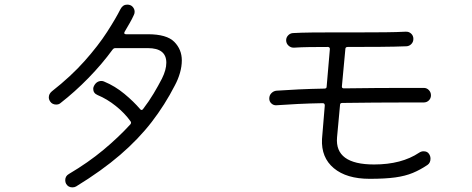

<svg xmlns="http://www.w3.org/2000/svg" viewBox="-20 -789 2040 830"><path d="M309 17Q302 21 293 21Q275 21 266 6Q262 -1 262 -10Q262 -28 278 -37Q361 -86 427 -141Q493 -196 544 -252Q549 -259 544 -265Q519 -300 481 -330.5Q443 -361 402 -378Q383 -386 383 -405Q383 -411 386 -417Q397 -439 419 -439Q425 -439 431 -436Q477 -417 517.5 -383.5Q558 -350 586 -317Q592 -310 598 -317Q624 -351 644 -384.5Q664 -418 680 -449Q699 -487 699 -518Q699 -581 619 -581H478Q472 -581 467 -575Q421 -512 362.5 -452Q304 -392 241 -343Q234 -337 223 -337Q206 -337 197 -350Q191 -359 191 -368Q191 -383 204 -394Q287 -459 346 -525.5Q405 -592 443 -651Q481 -710 501 -750Q511 -769 530 -769Q545 -769 553.5 -759.5Q562 -750 562 -738Q562 -731 559 -725Q551 -707 540.5 -689Q530 -671 519 -652Q517 -648 517 -647Q517 -641 525 -641H619Q701 -641 733.5 -608Q766 -575 766 -528Q766 -502 758 -474Q750 -446 736 -420Q693 -336 636 -262Q579 -188 499.5 -119.5Q420 -51 309 17Z M1578 -16Q1478 -16 1423 -62Q1368 -108 1372 -188L1384 -333Q1384 -343 1375 -343Q1318 -342 1267 -339.5Q1216 -337 1175 -334Q1163 -333 1153.5 -341.5Q1144 -350 1144 -363Q1144 -377 1153.5 -386.5Q1163 -396 1176 -397Q1217 -400 1270.5 -402.5Q1324 -405 1382 -406Q1392 -406 1392 -414L1406 -577Q1406 -586 1397 -586Q1355 -586 1318 -585.5Q1281 -585 1252 -583Q1238 -582 1227.5 -591.5Q1217 -601 1217 -615Q1217 -627 1225.5 -636Q1234 -645 1246 -646Q1281 -648 1327.5 -648.5Q1374 -649 1425 -649H1538Q1594 -649 1645 -649.5Q1696 -650 1733 -652Q1747 -653 1757 -644Q1767 -635 1767 -621Q1767 -608 1758.5 -599Q1750 -590 1738 -589Q1690 -587 1622 -586.5Q1554 -586 1483 -586Q1473 -586 1473 -577L1458 -416V-414Q1458 -407 1467 -407Q1536 -408 1604 -408.5Q1672 -409 1731 -409H1812Q1825 -409 1834 -399.5Q1843 -390 1843 -377Q1843 -364 1834 -355Q1825 -346 1811 -346H1729Q1669 -346 1599.5 -345.5Q1530 -345 1460 -344Q1450 -344 1450 -336L1437 -195Q1427 -78 1597 -78Q1716 -78 1792 -129Q1801 -135 1811 -135Q1828 -135 1835 -123Q1841 -114 1841 -103Q1841 -85 1828 -76Q1797 -55 1764.5 -41.5Q1732 -28 1688.5 -22Q1645 -16 1578 -16Z"/></svg>

Font: Kiwi Maru Light
Style: Regular
Weight: 300
Designer: Hiroki-Chan
Version: Version 1.100